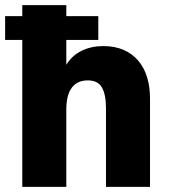

<svg xmlns="http://www.w3.org/2000/svg" viewBox="-26 -730 667 750"><path d="M61 0V-710H233V-477Q256 -514 293.5 -532Q331 -550 377 -550Q423 -550 457 -535Q491 -520 514 -493Q537 -466 548.5 -428.5Q560 -391 560 -346V0H388V-307Q388 -361 372 -388.5Q356 -416 317 -416Q276 -416 254.5 -387.5Q233 -359 233 -302V0ZM-6 -574V-667H358V-574Z"/></svg>

Font: Geist ExtBd
Style: Regular
Weight: 400
Designer: Basement.studio, Andrés Briganti, Mateo Zaragoza
Foundry: Basement.studio, Vercel, Andrés Briganti, Guido Ferreyra, Mateo Zaragoza
Version: Version 1.401